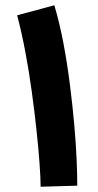

<svg xmlns="http://www.w3.org/2000/svg" viewBox="-20 -704 373 728"><path d="M273 0 134 4Q134 -28 130 -83.5Q126 -139 118.5 -209.5Q111 -280 100.5 -356.5Q90 -433 76 -507.5Q62 -582 45 -646L186 -684Q206 -617 220.5 -540Q235 -463 245 -384Q255 -305 261.5 -232Q268 -159 270.5 -99Q273 -39 273 0Z"/></svg>

Font: Noto IKEA Arabic
Style: Bold
Weight: 700
Designer: Monotype Design Team
Foundry: Monotype Imaging Inc.
Version: Version 1.200